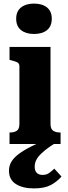

<svg xmlns="http://www.w3.org/2000/svg" viewBox="-20 -801 379 1068"><path d="M169 -612Q124 -612 97 -633.5Q70 -655 70 -697Q70 -738 97 -759.5Q124 -781 169 -781Q215 -781 241.5 -759.5Q268 -738 268 -697Q268 -655 241.5 -633.5Q215 -612 169 -612ZM261 -540V-112Q261 -84 275.5 -74Q290 -64 314 -64H317V0H33V-64H35Q60 -64 74 -74Q88 -84 88 -112V-432Q88 -448 76.5 -454Q65 -460 41 -466L33 -468V-540ZM265 -39 294 -9Q256 14 232.5 33Q209 52 196 67.5Q183 83 178 97Q173 111 173 126Q173 149 184.5 160.5Q196 172 217 172Q240 172 256 159.5Q272 147 282 137L322 181Q297 210 262 228.5Q227 247 169 247Q106 247 68 222.5Q30 198 30 149Q30 121 43.5 98.5Q57 76 85 55Q113 34 158 11.5Q203 -11 265 -39Z"/></svg>

Font: Roboto Serif SemiCondensed
Style: Bold
Weight: 700
Width: 4
Designer: Greg Gazdowicz
Foundry: Commercial Type
Version: Version 1.007